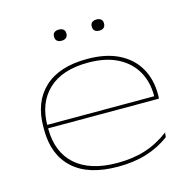

<svg xmlns="http://www.w3.org/2000/svg" viewBox="-99 -747 859 858"><g transform="rotate(-15 331.0 -318.0)"><path d="M345 12.5Q208 12.5 137.5 -51.8Q67 -116 67 -231.5V-245Q67 -360 135.5 -424.2Q204 -488.5 334 -488.5Q420.5 -488.5 479.8 -458.8Q539 -429 569.2 -376.2Q599.5 -323.5 599.5 -254.5V-252.5Q599.5 -249 599.5 -244.2Q599.5 -239.5 598.5 -234H580.5Q581 -238 581 -243.2Q581 -248.5 581 -253.5Q581 -317.5 552.8 -366.5Q524.5 -415.5 469.5 -443.5Q414.5 -471.5 334 -471.5Q213.5 -471.5 149.8 -411.2Q86 -351 86 -245V-240V-237.5V-231.5Q86 -178 102.8 -136Q119.5 -94 152.5 -64.5Q185.5 -35 234 -19.8Q282.5 -4.5 345.5 -4.5Q418 -4.5 475.5 -22.8Q533 -41 586 -81L583.5 -59.5Q536.5 -24.5 478 -6Q419.5 12.5 345 12.5ZM76 -234V-250H592V-234ZM246 -596.5Q232.5 -596.5 225 -603Q217.5 -609.5 217.5 -622V-624Q217.5 -635.5 225 -641.8Q232.5 -648 246 -648Q259 -648 266.8 -641.8Q274.5 -635.5 274.5 -624V-622Q274.5 -609.5 266.8 -603Q259 -596.5 246 -596.5ZM420.5 -596.5Q407 -596.5 399.5 -603Q392 -609.5 392 -622V-624Q392 -635.5 399.5 -641.8Q407 -648 420.5 -648Q433.5 -648 441 -641.8Q448.5 -635.5 448.5 -624V-622Q448.5 -609.5 441 -603Q433.5 -596.5 420.5 -596.5Z"/></g></svg>

Font: Anek Latin Expanded Thin
Style: Regular
Weight: 250
Width: 7
Designer: Yesha Goshar
Foundry: Ek Type
Version: Version 1.003